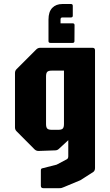

<svg xmlns="http://www.w3.org/2000/svg" viewBox="-20 -794 562 980"><path d="M201 166.5Q188.5 166.5 188.5 154V76Q188.5 66 196 65L269 46.5L321 19Q328.5 15 328.5 3.5V-78.5L281.5 -35Q273 -26.5 261.5 -26.5L176.5 -23.5Q165 -23.5 156.5 -31.5L65 -123.5Q56.5 -131.5 56.5 -143.5V-421.5Q56.5 -433.5 65 -441.5L165 -541.5Q173.5 -550 185 -550H452.5Q465 -550 465 -537.5V63.5Q465 77 456.5 83.5L390 126L306 161Q298.5 164 294.8 165.2Q291 166.5 282.5 166.5ZM243.5 -131.5H278.5Q294.5 -131.5 300.5 -138Q306.5 -144.5 306.5 -161V-433.5H243.5Q227 -433.5 221 -427Q215 -420.5 215 -404V-161Q215 -144.5 221 -138Q227 -131.5 243.5 -131.5ZM237.5 -575Q227.5 -575 227.5 -584V-694Q227.5 -734 246.8 -753.8Q266 -773.5 298 -773.5H342.5Q351.5 -773.5 351.5 -764V-714Q351.5 -705 342.5 -705H299Q289 -705 289 -695V-675H350.5Q360.5 -675 360.5 -666L360 -584Q360 -575 350.5 -575Z"/></svg>

Font: Jaro
Style: Regular
Weight: 400
Designer: Agyei Archer, Celine Hurka, Mirko Velimirović
Version: Version 1.000